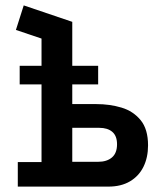

<svg xmlns="http://www.w3.org/2000/svg" viewBox="-20 -691 607 712"><path d="M46 1V-90H134V-548L39 -580L68 -671L248 -610V-305H337Q387 -305 430.5 -292Q474 -279 501.5 -245.5Q529 -212 529 -152Q529 -107 512 -72.5Q495 -38 462 -18.5Q429 1 382 1ZM248 -91H344Q376 -91 395 -107Q414 -123 414 -156Q414 -187 396.5 -202Q379 -217 348 -217H248ZM53 -378V-447H344V-378Z"/></svg>

Font: Podkova
Style: Bold
Weight: 700
Designer: Ilya Yudin
Foundry: Cyreal (www.cyreal.org)
Version: Version 2.102; ttfautohint (v1.8.1.43-b0c9)